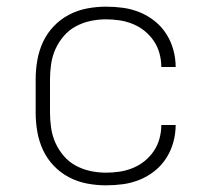

<svg xmlns="http://www.w3.org/2000/svg" viewBox="-20 -548 640 576"><path d="M298 8Q269 8 240.5 2.5Q212 -3 186.5 -16.5Q161 -30 141 -51Q121 -72 109 -98Q97 -124 92 -152.5Q87 -181 87 -210V-310Q87 -339 92 -367.5Q97 -396 109 -422Q121 -448 141 -469Q161 -490 186.5 -503.5Q212 -517 240.5 -522.5Q269 -528 298 -528Q324 -528 349.5 -524.5Q375 -521 399.5 -511Q424 -501 444.5 -484.5Q465 -468 479 -446Q493 -424 500 -398.5Q507 -373 507 -347H464Q464 -367 458.5 -387.5Q453 -408 441.5 -425Q430 -442 414 -455Q398 -468 378.5 -476Q359 -484 338.5 -487Q318 -490 298 -490Q274 -490 251 -485Q228 -480 207.5 -469Q187 -458 171.5 -440Q156 -422 146.5 -401Q137 -380 133.5 -356.5Q130 -333 130 -310V-210Q130 -187 133.5 -163.5Q137 -140 146.5 -119Q156 -98 171.5 -80Q187 -62 207.5 -51Q228 -40 251 -35Q274 -30 298 -30Q318 -30 338.5 -33Q359 -36 378.5 -44Q398 -52 414 -65Q430 -78 441.5 -95Q453 -112 458.5 -132.5Q464 -153 464 -173H507Q507 -147 500 -121.5Q493 -96 479 -74Q465 -52 444.5 -35.5Q424 -19 399.5 -9Q375 1 349.5 4.5Q324 8 298 8Z"/></svg>

Font: Zed Sans Extralight Extended
Style: Regular
Weight: 200
Width: 7
Designer: Belleve Invis
Foundry: Belleve Invis
Version: Version 1.0.0; ttfautohint (v1.8.4)